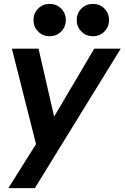

<svg xmlns="http://www.w3.org/2000/svg" viewBox="-20 -746 640 986"><path d="M23 220 165 -6 41 -496H178L258 -147L464 -496H600L159 220ZM457 -560Q422 -560 398 -584Q374 -608 374 -643Q374 -678 398 -702Q422 -726 457 -726Q492 -726 516 -702Q540 -678 540 -643Q540 -608 516 -584Q492 -560 457 -560ZM235 -560Q200 -560 176 -584Q152 -608 152 -643Q152 -678 176 -702Q200 -726 235 -726Q270 -726 294 -702Q318 -678 318 -643Q318 -608 294 -584Q270 -560 235 -560Z"/></svg>

Font: Rethink Sans
Style: Bold Italic
Weight: 700
Italic angle: -10°
Designer: The Rethink Sans project authors (Hans Thiessen). DM Sans designed by Colophon Foundry.
Foundry: Rethink Communications LLC
Version: Version 1.001